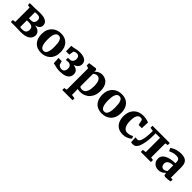

<svg xmlns="http://www.w3.org/2000/svg" viewBox="375 -2139 3953 3953"><g transform="rotate(45 2352.0 -162.5)"><path d="M323 4Q296 4 265.5 3Q235 2 206.2 1Q177.5 0 156.5 0H34V-57.5L97.5 -67V-482.5L36 -494.5V-551.5H160.5Q179 -551.5 208.5 -553.2Q238 -555 270 -556.5Q302 -558 327 -558Q416 -558 466 -539.2Q516 -520.5 536.5 -490.2Q557 -460 557 -424Q557 -372.5 524 -343.2Q491 -314 439 -303Q484 -298 518.2 -281.2Q552.5 -264.5 572 -235.8Q591.5 -207 591.5 -165.5Q591.5 -120.5 565.5 -81.8Q539.5 -43 480.8 -19.5Q422 4 323 4ZM307 -56.5Q371.5 -56.5 397.5 -85.2Q423.5 -114 423.5 -159.5Q423.5 -214.5 392.5 -236Q361.5 -257.5 312 -257.5H244V-63Q250 -61.5 260 -60Q270 -58.5 282.2 -57.5Q294.5 -56.5 307 -56.5ZM244 -317H307Q342.5 -317 363 -330.5Q383.5 -344 392.5 -366.8Q401.5 -389.5 401.5 -416Q401.5 -440.5 393 -458.8Q384.5 -477 364.5 -487Q344.5 -497 309 -497Q291.5 -497 275.2 -496.2Q259 -495.5 244 -494Z M655.5 -273Q655.5 -347 678.2 -402Q701 -457 740 -493.5Q779 -530 829 -548Q879 -566 934.5 -566Q1017.5 -566 1076.8 -532Q1136 -498 1167.5 -434.2Q1199 -370.5 1199 -281.5Q1199 -206 1176.5 -150.8Q1154 -95.5 1114.8 -59.8Q1075.5 -24 1025.5 -6.5Q975.5 11 920 11Q858 11 809 -8.2Q760 -27.5 726 -64.2Q692 -101 673.8 -153.8Q655.5 -206.5 655.5 -273ZM929.5 -53Q963.5 -53 985.8 -76Q1008 -99 1019.5 -147Q1031 -195 1031 -270Q1031 -325.5 1025.5 -368.5Q1020 -411.5 1008 -441.2Q996 -471 976.2 -486.2Q956.5 -501.5 928 -501.5Q894.5 -501.5 871.2 -478.5Q848 -455.5 835.8 -407.8Q823.5 -360 823.5 -285Q823.5 -229 829.5 -186Q835.5 -143 848.2 -113.5Q861 -84 881 -68.5Q901 -53 929.5 -53Z M1454.5 9.5Q1412 9.5 1375.5 2Q1339 -5.5 1310.2 -13.5Q1281.5 -21.5 1260.5 -23.5L1252 -170.5H1345.5L1368.5 -92Q1381 -75 1404 -62Q1427 -49 1458 -49Q1489 -49 1508.5 -63.2Q1528 -77.5 1537.2 -102Q1546.5 -126.5 1546.5 -157Q1546.5 -202 1520.2 -227.8Q1494 -253.5 1453 -253.5Q1446.5 -253.5 1433 -252.5Q1419.5 -251.5 1406.5 -249.8Q1393.5 -248 1387.5 -247V-310.5L1448.5 -312Q1469 -312.5 1487.8 -324.5Q1506.5 -336.5 1518.8 -359Q1531 -381.5 1531 -412.5Q1531 -442 1522 -462.5Q1513 -483 1496.8 -494Q1480.5 -505 1458 -505Q1429 -505 1407.2 -496.2Q1385.5 -487.5 1377.5 -479.5L1360 -375.5H1265L1261 -533Q1286.5 -533 1310.8 -538Q1335 -543 1360.8 -549.2Q1386.5 -555.5 1416.2 -560.5Q1446 -565.5 1483.5 -565.5Q1555 -565.5 1601 -547.5Q1647 -529.5 1668.5 -497.5Q1690 -465.5 1690 -423Q1690 -387 1671.2 -356.8Q1652.5 -326.5 1614.8 -306.2Q1577 -286 1519.5 -279L1520 -293.5Q1578.5 -292.5 1622 -278.2Q1665.5 -264 1689.8 -234Q1714 -204 1714 -154.5Q1714 -106.5 1688.5 -69.5Q1663 -32.5 1606.2 -11.5Q1549.5 9.5 1454.5 9.5Z M1772.5 241V184.5L1834.5 171.5L1834 -452.5L1772.5 -471V-540.5L1945 -564.5H1948.5L1974.5 -544L1974 -489.5Q1987.5 -507.5 2010.5 -525Q2033.5 -542.5 2064 -554.2Q2094.5 -566 2130.5 -566Q2190 -566 2239 -538.2Q2288 -510.5 2317 -450.8Q2346 -391 2346 -295Q2346 -233 2327 -177.8Q2308 -122.5 2270.5 -80Q2233 -37.5 2178.8 -13.2Q2124.5 11 2053 11Q2034.5 11 2014.5 7.5Q1994.5 4 1983 0.5L1986 80.5V171.5L2072.5 184.5V241ZM2055 -50Q2090.5 -50 2119.5 -72.2Q2148.5 -94.5 2165.5 -144.5Q2182.5 -194.5 2182.5 -278Q2182.5 -332 2174.5 -370.2Q2166.5 -408.5 2151.8 -432.8Q2137 -457 2117 -468.5Q2097 -480 2074 -480Q2053.5 -480 2036.2 -474Q2019 -468 2006 -459Q1993 -450 1986 -441V-74Q1993 -64.5 2011.8 -57.2Q2030.5 -50 2055 -50Z M2423 -273Q2423 -347 2445.8 -402Q2468.5 -457 2507.5 -493.5Q2546.5 -530 2596.5 -548Q2646.5 -566 2702 -566Q2785 -566 2844.2 -532Q2903.5 -498 2935 -434.2Q2966.5 -370.5 2966.5 -281.5Q2966.5 -206 2944 -150.8Q2921.5 -95.5 2882.2 -59.8Q2843 -24 2793 -6.5Q2743 11 2687.5 11Q2625.5 11 2576.5 -8.2Q2527.5 -27.5 2493.5 -64.2Q2459.5 -101 2441.2 -153.8Q2423 -206.5 2423 -273ZM2697 -53Q2731 -53 2753.2 -76Q2775.5 -99 2787 -147Q2798.5 -195 2798.5 -270Q2798.5 -325.5 2793 -368.5Q2787.5 -411.5 2775.5 -441.2Q2763.5 -471 2743.8 -486.2Q2724 -501.5 2695.5 -501.5Q2662 -501.5 2638.8 -478.5Q2615.5 -455.5 2603.2 -407.8Q2591 -360 2591 -285Q2591 -229 2597 -186Q2603 -143 2615.8 -113.5Q2628.5 -84 2648.5 -68.5Q2668.5 -53 2697 -53Z M3301.5 11Q3212 11 3155.2 -25.8Q3098.5 -62.5 3071.2 -126.2Q3044 -190 3043.5 -271.5Q3043.5 -337.5 3063.5 -391.8Q3083.5 -446 3120.8 -485Q3158 -524 3210.2 -545Q3262.5 -566 3327.5 -566Q3372 -566 3403.2 -559.5Q3434.5 -553 3456.5 -545.8Q3478.5 -538.5 3494 -535.5L3487.5 -361H3393.5L3368.5 -474Q3366.5 -483 3357.8 -489Q3349 -495 3337.2 -497.8Q3325.5 -500.5 3315.5 -500.5Q3284 -500.5 3260.2 -481.2Q3236.5 -462 3222.8 -418.2Q3209 -374.5 3209 -301Q3208.5 -245.5 3217.8 -204.2Q3227 -163 3244.2 -135.5Q3261.5 -108 3285.8 -94.2Q3310 -80.5 3339 -80.5Q3368.5 -80.5 3393.5 -86Q3418.5 -91.5 3438.8 -100.5Q3459 -109.5 3474.5 -119L3498.5 -65.5Q3485.5 -51.5 3457 -33.5Q3428.5 -15.5 3388.8 -2.2Q3349 11 3301.5 11Z M3585.5 7Q3570 7 3557.5 4.8Q3545 2.5 3536 -1L3528 -137Q3538.5 -134.5 3558 -132.8Q3577.5 -131 3592.5 -131Q3622.5 -131 3643.8 -170.5Q3665 -210 3676.2 -287.5Q3687.5 -365 3688 -480.5L3608 -492.5V-551.5H4111.5V-492.5L4050 -480.5V-69.5L4113.5 -59.5V0H3818V-59.5L3893 -69.5V-486.5H3763.5V-438.5Q3763.5 -340.5 3753.8 -268.2Q3744 -196 3730.2 -147.2Q3716.5 -98.5 3703.5 -71Q3687 -37 3659 -15Q3631 7 3585.5 7Z M4330.5 11Q4285.5 11 4247.8 -8.5Q4210 -28 4187.2 -65.2Q4164.5 -102.5 4164.5 -156Q4164.5 -202.5 4189.2 -236.8Q4214 -271 4258.2 -293.2Q4302.5 -315.5 4361 -327Q4419.5 -338.5 4486.5 -339V-364Q4486.5 -399 4478.5 -421.2Q4470.5 -443.5 4449 -454.2Q4427.5 -465 4386 -465Q4329.5 -465 4287 -449.5Q4244.5 -434 4220.5 -422.5L4188.5 -488Q4201.5 -499 4235.8 -517.2Q4270 -535.5 4319.5 -550Q4369 -564.5 4428 -564.5Q4504.5 -564.5 4549 -542.2Q4593.5 -520 4612.8 -475.5Q4632 -431 4632 -362.5V-62L4683.5 -61.5V-5Q4672.5 -2.5 4650.2 1Q4628 4.5 4602.5 7.2Q4577 10 4556 10Q4519.5 10 4507 -0.5Q4494.5 -11 4494.5 -42V-67.5Q4482 -52 4459 -33.5Q4436 -15 4403.8 -2Q4371.5 11 4330.5 11ZM4403.5 -75.5Q4423 -75.5 4446.5 -86.8Q4470 -98 4486.5 -114V-277Q4429.5 -277 4394 -262.5Q4358.5 -248 4342.2 -224.2Q4326 -200.5 4326 -172Q4326 -141 4335.8 -119.8Q4345.5 -98.5 4362.8 -87Q4380 -75.5 4403.5 -75.5Z"/></g></svg>

Font: Merriweather 28pt ExtraBold
Style: Regular
Weight: 800
Version: Version 2.100